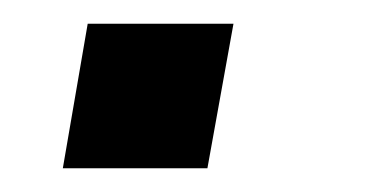

<svg xmlns="http://www.w3.org/2000/svg" viewBox="-20 -142 320 162"><path d="M33 0 54 -122H177L155 0Z"/></svg>

Font: Archivo Expanded
Style: Italic
Weight: 400
Width: 7
Italic angle: -10°
Designer: Hector Gatti
Foundry: Omnibus-Type
Version: Version 2.001